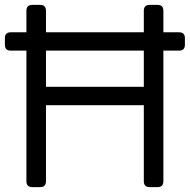

<svg xmlns="http://www.w3.org/2000/svg" viewBox="-20 -765 776 785"><path d="M112 0Q88 0 88 -24V-558H24Q0 -558 0 -582V-609Q0 -633 24 -633H88V-721Q88 -745 112 -745H144Q168 -745 168 -721V-633H568V-721Q568 -745 592 -745H624Q648 -745 648 -721V-633H712Q736 -633 736 -609V-582Q736 -558 712 -558H648V-24Q648 0 624 0H592Q568 0 568 -24V-335H168V-24Q168 0 144 0ZM168 -410H568V-558H168Z"/></svg>

Font: Pitagon Sans Text
Style: Regular
Weight: 400
Designer: Travis Tran
Foundry: Pitagon
Version: Version 1.001; ttfautohint (v1.8.4.7-5d5b);gftools[0.9.26]